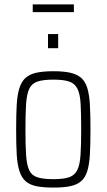

<svg xmlns="http://www.w3.org/2000/svg" viewBox="-20 -840 482 868"><path d="M222 8Q174 8 143.5 1.5Q113 -5 95 -21.5Q77 -38 67.5 -68Q58 -98 55.5 -143.5Q53 -189 53 -254Q53 -319 55.5 -365Q58 -411 67.5 -441Q77 -471 95 -487.5Q113 -504 143.5 -511Q174 -518 222 -518Q268 -518 298.5 -511Q329 -504 347.5 -487.5Q366 -471 375 -441Q384 -411 386.5 -365Q389 -319 389 -254Q389 -189 386.5 -143.5Q384 -98 375 -68Q366 -38 347.5 -21.5Q329 -5 298.5 1.5Q268 8 222 8ZM221 -30Q267 -30 292 -38.5Q317 -47 329 -70.5Q341 -94 344 -138.5Q347 -183 347 -254Q347 -326 344.5 -370.5Q342 -415 330 -439Q318 -463 292.5 -471.5Q267 -480 221 -480Q176 -480 150 -471.5Q124 -463 112.5 -439Q101 -415 98 -370.5Q95 -326 95 -254Q95 -183 98 -138.5Q101 -94 112 -70.5Q123 -47 149 -38.5Q175 -30 221 -30ZM197 -622V-686H243V-622ZM128 -785V-820H314V-785Z"/></svg>

Font: Saira Condensed ExtraLight
Style: Regular
Weight: 250
Width: 3
Designer: Hector Gatti with collaboration of the Omnibus-Type team
Foundry: Omnibus-Type
Version: Version 1.101